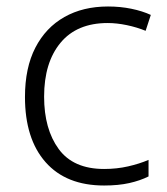

<svg xmlns="http://www.w3.org/2000/svg" viewBox="-20 -562 516 592"><path d="M301 10Q184 10 120.5 -62Q57 -134 57 -263Q57 -353 89 -415Q121 -477 178.5 -509.5Q236 -542 313 -542Q351 -542 385 -535Q419 -528 445 -516L429 -467Q402 -478 371 -484.5Q340 -491 312 -491Q217 -491 166.5 -430Q116 -369 116 -264Q116 -164 161 -102.5Q206 -41 301 -41Q340 -41 375 -49Q410 -57 438 -69V-18Q412 -5 378.5 2.5Q345 10 301 10Z"/></svg>

Font: Noto Sans Lao Light
Style: Regular
Weight: 300
Designer: Monotype Design Team
Foundry: Monotype Imaging Inc.
Version: Version 2.003; ttfautohint (v1.8.4.7-5d5b)